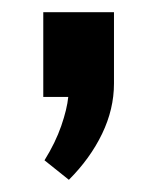

<svg xmlns="http://www.w3.org/2000/svg" viewBox="-20 -161 263 315"><path d="M167 -24Q167 18 147.5 58.5Q128 99 93 134L53 102Q71 73 80.5 45.5Q90 18 92 -2H51V-141H167Z"/></svg>

Font: Kdam Thmor Pro
Style: Regular
Weight: 400
Designer: Sovichet Tep, Longdey Hak
Foundry: Anagata Design
Version: Version 1.003; ttfautohint (v1.8.4.7-5d5b)